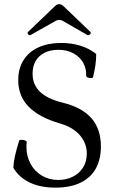

<svg xmlns="http://www.w3.org/2000/svg" viewBox="-20 -881 549 915"><path d="M43.5 -81.5Q44.9 -109.4 51.3 -137.5Q57.6 -165.5 68.4 -201.2L71.3 -210.4Q72.3 -214.8 81.5 -214.8Q90.8 -214.8 99.4 -211.7Q107.9 -208.5 107.4 -204.1Q106 -193.4 106 -181.6Q106 -136.2 125.7 -100.1Q145.5 -64 179.9 -43.7Q214.4 -23.4 257.3 -23.4Q295.4 -23.4 326.4 -38.6Q357.4 -53.7 375.5 -82.3Q393.6 -110.8 393.6 -149.4Q393.6 -198.2 360.6 -236.6Q327.6 -274.9 264.6 -293Q166 -321.8 116.5 -372.6Q66.9 -423.3 66.9 -499Q66.9 -554.7 92.3 -594.7Q117.7 -634.8 163.8 -655.5Q210 -676.3 271.5 -676.3Q320.8 -676.3 362.8 -663.3Q404.8 -650.4 438.5 -624Q438.5 -596.2 434.6 -569.8Q430.7 -543.5 423.8 -514.6Q422.4 -509.3 414.1 -508.8Q405.8 -508.3 398.2 -511.7Q390.6 -515.1 390.6 -520.5Q392.1 -553.7 376.5 -581.8Q360.8 -609.9 330.3 -626.7Q299.8 -643.6 258.3 -643.6Q219.2 -643.6 191.4 -629.2Q163.6 -614.7 149.4 -589.4Q135.3 -564 135.3 -530.3Q135.3 -477.1 171.1 -443.1Q207 -409.2 279.3 -391.6Q370.6 -369.1 415.8 -317.6Q460.9 -266.1 460.9 -182.6Q460.9 -121.6 436.5 -77.6Q412.1 -33.7 363.5 -10.3Q314.9 13.2 244.1 13.2Q172.9 13.2 121.8 -11Q70.8 -35.2 43.5 -81.5ZM113.8 -729 240.7 -850.6Q251.5 -861.3 262.2 -861.3Q267.6 -861.3 272.9 -858.6Q278.3 -856 283.7 -850.6L410.6 -729Q414.1 -726.1 411.9 -721.4Q409.7 -716.8 405 -714.4Q400.4 -711.9 396.5 -713.9L278.8 -781.7Q271 -786.1 262.2 -786.1Q253.9 -786.1 245.6 -781.7L125.5 -713.9Q121.6 -711.9 117.4 -714.4Q113.3 -716.8 111.8 -721.4Q110.4 -726.1 113.8 -729Z"/></svg>

Font: Junicode Two Beta VF
Style: Regular
Weight: 400
Designer: Peter S. Baker
Foundry: Briery Creek Software
Version: Version 1.031 beta; ttfautohint (v1.8.1.43-b0c9)